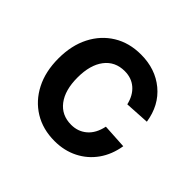

<svg xmlns="http://www.w3.org/2000/svg" viewBox="-138 -705 875 875"><g transform="rotate(45 300.0 -267.0)"><path d="M311 12Q235 12 178 -23Q121 -58 89 -120.5Q57 -183 57 -267Q57 -351 89 -413.5Q121 -476 178 -511Q235 -546 311 -546Q404 -546 468 -493Q532 -440 546 -348L427 -341Q416 -388 386 -414Q356 -440 312 -440Q250 -440 215 -394Q180 -348 180 -267Q180 -186 215 -140Q250 -94 312 -94Q356 -94 387.5 -121Q419 -148 430 -200L549 -193Q539 -131 506.5 -85Q474 -39 423.5 -13.5Q373 12 311 12Z"/></g></svg>

Font: Geist Mono SemiBold
Style: Regular
Weight: 600
Monospace: yes
Designer: Basement.studio, Andrés Briganti, Mateo Zaragoza
Foundry: Basement.studio, Vercel, Andrés Briganti, Guido Ferreyra, Mateo Zaragoza
Version: Version 1.500; ttfautohint (v1.8.4.7-5d5b)